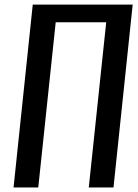

<svg xmlns="http://www.w3.org/2000/svg" viewBox="-20 -830 610 850"><path d="M40 0 125 -809.6H567.4L482.4 0H373L450.2 -731.4H226.6L149.4 0Z"/></svg>

Font: Oswald
Style: Regular
Weight: 400
Designer: Vernon Adams
Foundry: Vernon Adams
Version: 3.0; ttfautohint (v0.94.23-7a4d-dirty) -l 8 -r 50 -G 200 -x 